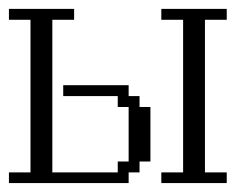

<svg xmlns="http://www.w3.org/2000/svg" viewBox="-20 -410 552 430"><path d="M0 0V-23.9H48.3V-365.7H0V-390.1H146V-365.7H97.2V-23.9H243.7V-48.3H268.1V-170.4H243.7V-194.8H121.6V-219.2H268.1V-194.8H292.5V-170.4H316.9V-48.3H292.5V-23.9H268.1V0ZM341.3 0V-23.9H390.1V-365.7H341.3V-390.1H487.8V-365.7H439V-23.9H487.8V0Z"/></svg>

Font: FS Mondwest Regular
Style: Regular
Weight: 400
Designer: NZWStudios2024
Foundry: https://fontstruct.com
Version: Version 1.0